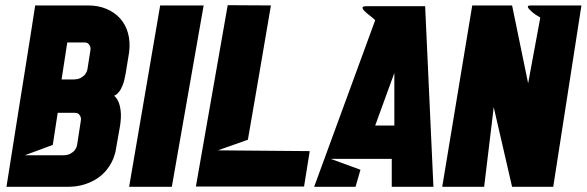

<svg xmlns="http://www.w3.org/2000/svg" viewBox="-20 -722 2267 742"><path d="M5 0Q27 -141 48 -272Q57 -328 66.5 -387.5Q76 -447 85 -503.5Q94 -560 102 -611Q110 -662 116 -701H117H320Q359 -701 390.5 -688Q422 -675 443.5 -651.5Q465 -628 474.5 -594.5Q484 -561 479 -520L466 -440Q461 -410 454 -392.5Q447 -375 439 -366Q430 -355 421 -352Q431 -344 438 -328Q444 -314 446.5 -292Q449 -270 444 -236L426 -134Q425 -132 422 -121Q419 -110 411.5 -95Q404 -80 390.5 -63.5Q377 -47 356.5 -33Q336 -19 307 -9.5Q278 0 239 0ZM240 -558 218 -415H264Q281 -415 292 -421Q303 -427 309 -435Q316 -444 318 -455L329 -525Q331 -534 329 -541Q327 -547 322 -552.5Q317 -558 305 -558ZM203 -286 184 -162 76 -122H224Q241 -122 252 -128Q263 -134 269 -142Q276 -151 278 -162L292 -253Q294 -262 292 -269Q290 -275 285 -280.5Q280 -286 268 -286Z M767 -701 644 0H479L599 -701Z M1177 -138 1155 -1H737L860 -702L1027 -701L982 -437L938 -182L822 -141L1177 -138Z M1655 0H1494V-108H1258L1373 -66L1354 0H1194L1430 -644Q1422 -652 1409.5 -661.5Q1397 -671 1389 -679Q1381 -687 1381 -692.5Q1381 -698 1397 -698H1623ZM1504 -237V-440L1430 -237Z M2227 -701 2118 0H1959L1888 -308L1881 -249L1851 0H1689L1805 -701H1959L2021 -400L2068 -654Q2047 -666 2035 -677Q2024 -686 2020.5 -693.5Q2017 -701 2031 -701Z"/></svg>

Font: Relentless
Style: Condensed Bold Italic
Weight: 700
Width: 3
Italic angle: -7°
Designer: Sparks studio
Foundry: Sparks Studio
Version: Version 1.101